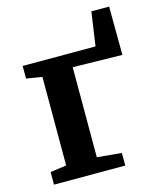

<svg xmlns="http://www.w3.org/2000/svg" viewBox="-108 -791 721 868"><g transform="rotate(-15 252.5 -356.5)"><path d="M36.5 0V-59L112 -69.5V-484L38.5 -496V-555H379.5L402.5 -713H485.5L487 -486.5L255.5 -491V-69.5L370 -59V0Z"/></g></svg>

Font: Merriweather 20pt
Style: Bold
Weight: 700
Version: Version 2.100